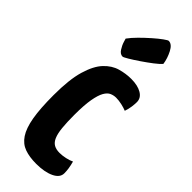

<svg xmlns="http://www.w3.org/2000/svg" viewBox="-247 -751 784 784"><g transform="rotate(45 145.5 -359.0)"><path d="M168 10Q129 10 101 0Q73 -10 55 -37Q37 -64 28.5 -112.5Q20 -161 20 -239Q20 -329 36 -383Q52 -437 78 -464.5Q104 -492 135.5 -501Q167 -510 198 -510Q235 -510 258 -496.5Q281 -483 281 -459Q281 -448 279 -432.5Q277 -417 271 -399Q259 -404 241.5 -408Q224 -412 208 -412Q195 -412 182 -406.5Q169 -401 159 -383.5Q149 -366 143 -332Q137 -298 137 -241Q137 -198 140 -168.5Q143 -139 150.5 -121.5Q158 -104 171 -96.5Q184 -89 204 -89Q220 -89 238 -93Q256 -97 268 -103Q273 -84 275 -70.5Q277 -57 277 -44Q277 -19 246.5 -4.5Q216 10 168 10ZM108 -549Q94 -549 84 -564.5Q74 -580 69.5 -595Q65 -610 65 -610Q78 -628 98 -648Q118 -668 139 -686.5Q160 -705 176 -716.5Q192 -728 196 -728Q215 -728 229 -701Q243 -674 247 -646Q238 -635 217 -619Q196 -603 172.5 -587Q149 -571 130.5 -560Q112 -549 108 -549Z"/></g></svg>

Font: Yanone Kaffeesatz ExtraLight
Style: Bold
Weight: 700
Version: Version 2.003